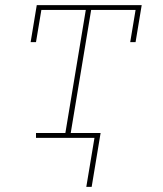

<svg xmlns="http://www.w3.org/2000/svg" viewBox="-20 -540 640 752"><path d="M318 192 350 0H121V-19H236L316 -501H142L121 -375H100L124 -520H535L511 -375H490L511 -501H337L257 -19H374L339 192Z"/></svg>

Font: Iosevka Etoile Thin Oblique
Style: Regular
Weight: 100
Italic angle: -9°
Designer: Belleve Invis
Foundry: Belleve Invis
Version: Version 15.5.2; ttfautohint (v1.8.4)